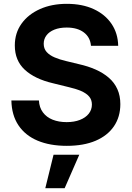

<svg xmlns="http://www.w3.org/2000/svg" viewBox="-20 -758 694 1012"><path d="M332 10.7Q243.2 10.7 178.2 -16.6Q113.3 -43.9 77.4 -97.4Q41.5 -150.9 40 -228.5H185.1Q187 -191.4 206.1 -165.8Q225.1 -140.1 257.3 -127.2Q289.6 -114.3 331.1 -114.3Q371.1 -114.3 401.1 -126Q431.2 -137.7 447.8 -158.7Q464.4 -179.7 464.4 -207Q464.4 -231.9 450 -249Q435.5 -266.1 407.5 -278.3Q379.4 -290.5 337.9 -299.8L258.8 -319.3Q163.1 -341.8 110.6 -390.4Q58.1 -439 58.1 -518.1Q58.1 -584 93.5 -633.3Q128.9 -682.6 190.7 -710.2Q252.4 -737.8 332.5 -737.8Q413.6 -737.8 473.9 -710Q534.2 -682.1 567.9 -632.3Q601.6 -582.5 603 -516.6H459.5Q455.6 -562 421.6 -587.4Q387.7 -612.8 331.5 -612.8Q293.9 -612.8 266.6 -601.8Q239.3 -590.8 224.9 -571.5Q210.4 -552.2 210.4 -527.3Q210.4 -501.5 225.8 -484.1Q241.2 -466.8 268.3 -455.3Q295.4 -443.8 329.1 -436L395.5 -419.9Q443.8 -409.2 484.1 -391.4Q524.4 -373.5 553.7 -348.1Q583 -322.8 598.6 -288.1Q614.3 -253.4 614.3 -209Q614.3 -142.1 580.6 -92.5Q546.9 -43 483.9 -16.1Q420.9 10.7 332 10.7ZM218.8 233.9 262.2 57.6H397.9L320.8 233.9Z"/></svg>

Font: Inter 18pt
Style: Bold
Weight: 700
Designer: Rasmus Andersson
Foundry: rsms
Version: Version 4.001;git-66647c0bb